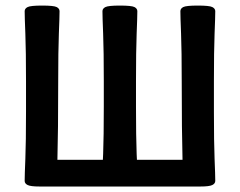

<svg xmlns="http://www.w3.org/2000/svg" viewBox="-20 -679 873 699"><path d="M478.5 -97.2H644.5Q641.6 -199.7 641.6 -383.3Q641.6 -494.6 639.2 -556.2Q636.7 -617.7 636.7 -638.2Q636.7 -647.9 647.2 -653.3Q657.7 -658.7 700.2 -658.7Q742.2 -658.7 752.9 -653.3Q763.7 -647.9 763.7 -638.2Q763.7 -617.7 761.2 -556.2Q758.8 -494.6 758.8 -383.3V-272Q758.8 -160.6 761.2 -100.8Q763.7 -41 763.7 -20.5Q763.7 -10.7 752.9 -5.4Q742.2 0 710 0H123.5Q91.3 0 80.6 -5.4Q69.8 -10.7 69.8 -20.5Q69.8 -41 72.3 -100.8Q74.7 -160.6 74.7 -272V-383.3Q74.7 -494.6 72.3 -556.2Q69.8 -617.7 69.8 -638.2Q69.8 -647.9 80.6 -653.3Q91.3 -658.7 133.3 -658.7Q175.8 -658.7 186.3 -653.3Q196.8 -647.9 196.8 -638.2Q196.8 -617.7 194.3 -556.2Q191.9 -494.6 191.9 -383.3Q191.9 -199.7 189 -97.2H354.5Q355 -107.4 355.5 -118.7Q357.9 -180.2 357.9 -291.5V-383.3Q357.9 -494.6 355.5 -556.2Q353 -617.7 353 -638.2Q353 -647.9 363.8 -653.3Q374.5 -658.7 416.5 -658.7Q459 -658.7 469.5 -653.3Q480 -647.9 480 -638.2Q480 -617.7 477.5 -556.2Q475.1 -494.6 475.1 -383.3V-291.5Q475.1 -180.2 477.5 -118.7Q478 -107.4 478.5 -97.2Z"/></svg>

Font: ALMAS
Style: Bold
Weight: 700
Designer: ALMAS Font/ by Husham Jawad Kadhim, derived from the Bainsely font by/ Paul James MIller
Foundry: High-Logic / Made with FontCreator
Version: Version 1.411;September 19, 2021;FontCreator 14.0.0.2814 32-